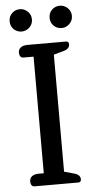

<svg xmlns="http://www.w3.org/2000/svg" viewBox="-59 -908 466 943"><g transform="rotate(-5 174.0 -436.5)"><path d="M21 -818Q21 -842 37 -857.5Q53 -873 76 -873Q98 -873 114.5 -857Q131 -841 131 -818Q131 -795 114.5 -779Q98 -763 76 -763Q53 -763 37 -778.5Q21 -794 21 -818ZM218 -818Q218 -842 234 -857.5Q250 -873 273 -873Q295 -873 311.5 -857Q328 -841 328 -818Q328 -795 311.5 -779Q295 -763 273 -763Q250 -763 234 -778.5Q218 -794 218 -818ZM73 0Q63 0 58 -7Q53 -14 53 -25Q53 -42 65 -51Q77 -60 98 -60H123V-635H73Q63 -635 58 -642Q53 -649 53 -661Q53 -677 65 -686Q77 -695 98 -695H288Q302 -695 302 -680Q302 -657 270 -649L223 -636V-59L270 -46Q302 -38 302 -15Q302 0 288 0Z"/></g></svg>

Font: Maitree Medium
Style: Regular
Weight: 500
Designer: CadsonDemak Team
Foundry: CadsonDemak
Version: Version 1.010